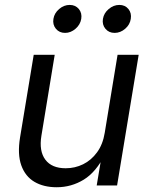

<svg xmlns="http://www.w3.org/2000/svg" viewBox="-20 -768 624 795"><path d="M214.8 7.3Q160.6 7.3 122.6 -15.1Q84.5 -37.6 68.1 -83.5Q51.8 -129.4 63 -198.7L119.6 -541H206.5L151.4 -205.6Q141.1 -142.6 167.7 -106.9Q194.3 -71.3 252 -71.3Q290.5 -71.3 324.2 -87.9Q357.9 -104.5 381.8 -137.2Q405.8 -169.9 413.6 -217.8L466.8 -541H554.2L464.8 0H380.4L402.3 -130.9H416Q378.4 -55.7 326.9 -24.2Q275.4 7.3 214.8 7.3ZM454.6 -631.8Q430.7 -631.8 416.5 -648.9Q402.3 -666 406.2 -689.9Q410.2 -713.9 430.2 -730.7Q450.2 -747.6 474.1 -747.6Q498 -747.6 511.7 -730.7Q525.4 -713.9 521.5 -689.9Q518.1 -666 498.3 -648.9Q478.5 -631.8 454.6 -631.8ZM249.5 -631.8Q225.6 -631.8 211.4 -648.9Q197.3 -666 201.2 -689.9Q205.1 -713.9 224.9 -730.7Q244.6 -747.6 268.6 -747.6Q292.5 -747.6 306.4 -730.7Q320.3 -713.9 316.4 -689.9Q312.5 -666 292.7 -648.9Q272.9 -631.8 249.5 -631.8Z"/></svg>

Font: Inter 17pt
Style: Italic
Weight: 400
Italic angle: -9.3988°
Version: Version 4.001;git-66647c0bb